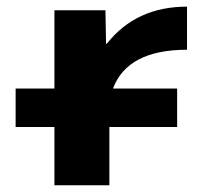

<svg xmlns="http://www.w3.org/2000/svg" viewBox="-20 -550 620 570"><path d="M26.4 -172.9V-287.1H141.6V-519.5H293L294.9 -419.9H296.9Q383.8 -530.3 535.2 -530.3V-402.3Q358.4 -402.3 315.4 -287.1H505.9V-172.9H304.7V0H141.6V-172.9Z"/></svg>

Font: GenEi M Gothic v2 Heavy
Style: Regular
Weight: 800
Version: Version 2.0